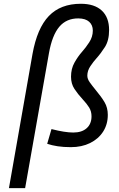

<svg xmlns="http://www.w3.org/2000/svg" viewBox="-20 -762 626 1007"><path d="M351.6 9.8Q312.5 9.8 282.2 5.1Q252 0.5 227.5 -7.8L250 -85Q320.8 -66.9 364.3 -66.9Q409.2 -66.9 434.6 -89.6Q460 -112.3 460 -151.9Q460 -177.7 447.8 -197.8Q435.5 -217.8 413.1 -241.7Q388.2 -268.6 370.4 -295.7Q352.5 -322.8 352.5 -359.4Q352.5 -401.4 370.4 -433.3Q388.2 -465.3 410.6 -490.7Q428.7 -510.7 447.8 -539.8Q466.8 -568.8 466.8 -601.6Q466.8 -630.4 447.8 -647.7Q428.7 -665 391.6 -665.5Q328.6 -666 291 -621.6Q253.4 -577.1 236.8 -483.4L111.8 224.6H26.9L150.4 -478.5Q174.8 -614.3 236.3 -678.2Q297.9 -742.2 403.8 -742.2Q475.6 -742.2 513.9 -706.5Q552.2 -670.9 552.2 -604.5Q552.2 -549.8 530.3 -515.4Q508.3 -481 485.4 -455.6Q470.2 -439 454.1 -415Q438 -391.1 438 -365.2Q438 -348.1 450.7 -330.3Q463.4 -312.5 481.4 -290.5Q511.2 -254.9 528.3 -226.1Q545.4 -197.3 545.4 -159.7Q545.4 -109.9 520.8 -71.5Q496.1 -33.2 452.4 -11.7Q408.7 9.8 351.6 9.8Z"/></svg>

Font: Cascadia Code NF SemiLight
Style: Italic
Weight: 350
Italic angle: -10°
Monospace: yes
Designer: Aaron Bell
Foundry: Saja Typeworks
Version: Version 2404.023; ttfautohint (v1.8.4)